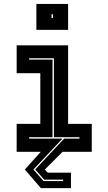

<svg xmlns="http://www.w3.org/2000/svg" viewBox="-20 -770 550 974"><path d="M164.5 -618.5V-750H325.5V-618.5ZM241.5 -678.5 248.5 -679V-697.5H241.5ZM187.5 184.5 106 90 187 0H64.5V-141.5H184.5V-398.5H64.5V-540H325.5V-141.5H445.5V0H297.5L207.5 90L222.5 106H340V184.5ZM201 148.5H300.5V141.5H204.5L158.5 90L305.5 -67H383V-74H253.5V-474.5H127.5L128 -467.5H246.5V-74H127.5L128 -67H297L149.5 90Z"/></svg>

Font: Tourney Expanded ExtraBold
Style: Regular
Weight: 800
Width: 7
Designer: Tyler Finck
Foundry: Etcetera Type Co
Version: Version 1.010; ttfautohint (v1.8.3)